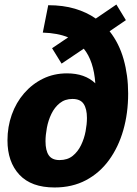

<svg xmlns="http://www.w3.org/2000/svg" viewBox="-20 -814 606 848"><path d="M221 14Q118 14 65.5 -42.5Q13 -99 13 -194Q13 -254 32 -307.5Q51 -361 86.5 -402Q122 -443 170 -466.5Q218 -490 276 -490Q355 -490 401 -446Q394 -545 350 -599L252 -533L210 -601L281 -649Q235 -668 169 -670L193 -791Q259 -791 311 -775.5Q363 -760 403 -732L494 -794L536 -725L464 -676Q506 -623 526 -552Q546 -481 546 -401Q546 -314 524.5 -239Q503 -164 461.5 -107Q420 -50 359.5 -18Q299 14 221 14ZM243 -107Q278 -107 301 -125.5Q324 -144 338 -173Q352 -202 358 -234Q364 -266 364 -293Q364 -333 349.5 -355Q335 -377 300 -377Q267 -377 244 -358.5Q221 -340 207 -311Q193 -282 187 -249.5Q181 -217 181 -190Q181 -149 195.5 -128Q210 -107 243 -107Z"/></svg>

Font: Bitter ExtraBold
Style: Italic
Weight: 800
Italic angle: -9°
Designer: Sol Matas, and Bitter project Authors
Foundry: Sol Matas
Version: Version 2.001